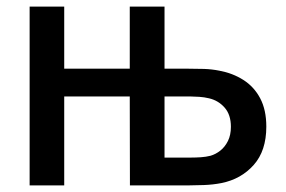

<svg xmlns="http://www.w3.org/2000/svg" viewBox="-20 -560 864 580"><path d="M69.5 0V-540H174V-352.5H372V-540H477V-352.5H548.5Q573 -352.5 596.5 -351.8Q620 -351 642.5 -346.5Q683 -339 715.2 -318.5Q747.5 -298 766 -263Q784.5 -228 784.5 -177.5Q784.5 -104.5 746.5 -61.8Q708.5 -19 649 -7Q623.5 -2 596 -1Q568.5 0 551.5 0H372.5L372 -268.5H174V0ZM477 -84H557.5Q571.5 -84 586.8 -85Q602 -86 616 -89.5Q631.5 -94 645.5 -105Q659.5 -116 668.5 -134Q677.5 -152 677.5 -177Q677.5 -213.5 658.5 -235Q639.5 -256.5 611.5 -263Q597 -266.5 582 -267.5Q567 -268.5 557.5 -268.5H477Z"/></svg>

Font: Cns Manrope SemBd
Style: Regular
Weight: 600
Designer: Mikhail Sharanda
Foundry: Mikhail Sharanda
Version: Version 4.504